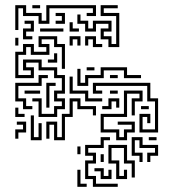

<svg xmlns="http://www.w3.org/2000/svg" viewBox="-20 -526 665 742"><path d="M39 -410V-506H81V-476H141V-446H159V-506H351V-464H315V-476H339V-494H171V-434H129V-464H69V-494H51V-410ZM105 -494V-506H135V-494ZM399 -344V-374H369V-416H399V-434H351V-404H309V-434H279V-470H291V-446H321V-416H339V-446H411V-404H381V-386H411V-356H429V-464H369V-506H435V-494H381V-476H441V-344ZM195 -434V-446H219V-464H195V-476H231V-434ZM69 -374V-416H99V-434H75V-446H111V-404H81V-386H105V-374ZM249 -404V-440H261V-416H285V-404ZM135 -404V-416H225V-404ZM129 -74V-134H105V-146H141V-86H189V-116H219V-134H189V-176H219V-224H189V-254H129V-284H81V-266H111V-224H39V-326H69V-356H111V-326H159V-344H129V-386H201V-356H231V-260H219V-344H189V-374H141V-356H171V-314H99V-344H81V-314H51V-236H99V-254H69V-296H141V-266H201V-236H231V-164H201V-146H231V-104H201V-74ZM249 -350V-386H291V-350H279V-374H261V-350ZM339 -344V-374H321V-350H309V-386H351V-356H375V-344ZM39 -350V-380H51V-350ZM165 -284V-296H189V-320H201V-284ZM279 -194V-260H291V-206H309V-236H369V-266H471V-236H525V-224H459V-254H381V-224H321V-194ZM315 -254V-266H345V-254ZM69 -104V-134H39V-206H129V-236H165V-224H141V-194H51V-146H81V-116H105V-104ZM405 -224V-236H435V-224ZM309 -134V-164H249V-230H261V-176H321V-146H375V-134ZM159 -110V-206H195V-194H171V-110ZM519 -14V-86H561V-50H549V-74H531V-26H579V-134H549V-194H351V-176H375V-164H339V-206H561V-146H591V-14ZM75 -164V-176H135V-164ZM429 16V-14H369V-86H459V-176H531V-134H501V-80H489V-146H519V-164H471V-74H381V-26H441V4H459V-26H489V-44H435V-56H501V-14H471V16ZM405 -164V-176H435V-164ZM375 -104V-116H399V-146H441V-110H429V-134H411V-104ZM189 16V-44H171V10H159V-56H201V4H219V-86H249V-146H291V-116H351V-80H339V-104H279V-134H261V-74H231V16ZM525 -104V-116H555V-104ZM39 -74V-110H51V-86H75V-74ZM99 16V-80H111V4H129V-50H141V16ZM39 10V-26H69V-44H45V-56H81V-14H51V10ZM339 196V166H309V94H339V76H309V34H369V4H405V16H381V46H321V64H351V106H321V154H351V184H435V196ZM519 100V76H489V4H531V34H591V76H561V100H549V64H579V46H519V16H501V64H531V100ZM555 16V4H585V16ZM429 166V106H399V34H471V94H501V160H489V106H459V46H411V94H441V154H459V130H471V166ZM279 70V40H291V70ZM369 100V70H381V100ZM369 166V136H345V124H381V154H399V130H411V166ZM279 196V130H291V184H315V196Z"/></svg>

Font: Rubik Maze
Style: Regular
Weight: 400
Designer: Hubert and Fischer, NaN
Foundry: Hubert and Fischer, NaN
Version: Version 2.200